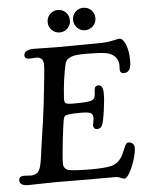

<svg xmlns="http://www.w3.org/2000/svg" viewBox="-60 -944 758 1007"><g transform="rotate(-5 319.0 -440.0)"><path d="M357.9 -837.4Q357.9 -862.3 375 -879.4Q392.1 -896.5 416.5 -896.5Q441.4 -896.5 458.5 -879.4Q475.6 -862.3 475.6 -837.4Q475.6 -813 458.5 -795.7Q441.4 -778.3 416.5 -778.3Q392.1 -778.3 375 -795.7Q357.9 -813 357.9 -837.4ZM224.1 -837.4Q224.1 -862.3 241.2 -879.4Q258.3 -896.5 282.7 -896.5Q307.6 -896.5 324.5 -879.4Q341.3 -862.3 341.3 -837.4Q341.3 -812.5 324.5 -795.4Q307.6 -778.3 282.7 -778.3Q258.3 -778.3 241.2 -795.7Q224.1 -813 224.1 -837.4ZM196.8 2Q175.3 2 122.6 3.4Q69.8 4.9 48.8 4.9Q3.4 4.9 3.4 -23.9Q3.4 -43 24.4 -45.4Q32.2 -46.4 47.6 -44.9Q63 -43.5 69.8 -43.9Q99.1 -45.4 111.8 -69.3Q114.7 -75.2 117.2 -82.5Q119.6 -89.8 122.1 -103Q124.5 -116.2 126 -125Q127.4 -133.8 130.4 -155.5Q133.3 -177.2 134.8 -188.5Q159.2 -350.1 166 -411.1Q186 -585.9 186 -615.2Q186 -655.3 152.8 -657.2Q145 -657.7 128.9 -656.2Q112.8 -654.8 108.4 -655.3Q87.4 -657.2 87.4 -673.8Q87.4 -704.6 142.1 -704.6Q157.2 -704.6 201.2 -703.6Q245.1 -702.6 272.5 -702.6Q303.7 -702.6 376 -703.4Q448.2 -704.1 476.1 -704.1Q522.5 -704.1 554.2 -711.2Q585.9 -718.3 590.8 -718.3Q609.9 -718.3 623.8 -683.6Q637.7 -648.9 637.7 -600.6Q637.7 -564.9 628.2 -550.8Q618.7 -536.6 600.1 -536.6Q581.5 -536.6 579.6 -551.8Q578.6 -552.7 579.1 -564.9Q579.6 -577.1 579.6 -583Q577.6 -610.4 559.6 -627.7Q541.5 -645 511.7 -649.4Q478 -654.8 409.2 -654.8Q374.5 -654.8 353.3 -651.6Q332 -648.4 317.1 -638.4Q302.2 -628.4 298.3 -609.9Q280.3 -526.9 274.9 -436.5Q273.9 -419.4 276.4 -412.6Q278.8 -405.8 288.1 -403.3Q303.7 -398.9 357.4 -400.9Q404.3 -401.9 420.7 -409.2Q437 -416.5 437.5 -442.4Q438 -463.9 441.9 -473.9Q445.8 -483.9 460 -483.9Q473.6 -483.9 479.2 -472.2Q484.9 -460.4 484.9 -437Q484.9 -404.8 477.5 -352.5Q469.2 -293 461.2 -274.7Q453.1 -256.3 434.1 -256.3Q425.3 -256.3 419.9 -261.7Q414.6 -267.1 414.1 -275.9Q414.1 -280.8 417 -294.4Q419.9 -308.1 419.9 -316.4Q419.9 -336.9 406.7 -343Q393.6 -349.1 356.9 -349.1Q312.5 -349.1 294.2 -346.4Q275.9 -343.8 270.8 -338.1Q265.6 -332.5 263.2 -317.9Q256.8 -278.3 250.5 -224.6Q239.3 -128.4 239.3 -90.3Q239.3 -75.7 248 -66.4Q256.8 -57.1 267.6 -55.2Q304.2 -48.8 383.8 -48.8Q457.5 -48.8 490.7 -57.1Q531.2 -66.4 553.7 -111.8Q557.6 -120.1 562 -130.6Q566.4 -141.1 569.1 -147.5Q571.8 -153.8 575 -159.9Q578.1 -166 582 -168.9Q585.9 -171.9 590.8 -171.9Q605 -171.9 613.5 -163.6Q622.1 -155.3 622.1 -141.6Q622.1 -120.1 611.1 -82.8Q600.1 -45.4 583.5 -15.1Q566.9 15.1 553.7 15.1Q545.9 15.1 533.9 9Q522 2.9 506.3 2.9H329.1Q307.1 2.9 262.5 2.4Q217.8 2 196.8 2Z"/></g></svg>

Font: Cooper* Medium
Style: Italic
Weight: 500
Italic angle: -7°
Designer: Owen Earl
Foundry: indestructible type*
Version: Version 0.001